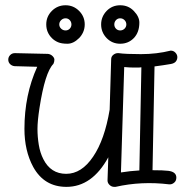

<svg xmlns="http://www.w3.org/2000/svg" viewBox="-20 -707 729 748"><path d="M520.5 -443.8H501Q486.3 -443.8 463.9 -445.8L451.2 -35.2Q487.3 -41 522.9 -43L530.8 -444.8Q525.4 -443.8 520.5 -443.8ZM441.9 -500Q468.3 -496.1 529.3 -496.1Q590.3 -496.1 645 -509.8Q656.2 -509.8 663.6 -501.7Q670.9 -493.7 670.9 -484.4Q670.9 -475.1 665.3 -467.8Q659.7 -460.4 646.2 -457.8Q632.8 -455.1 615.7 -452.9Q598.6 -450.7 582 -448.2L574.2 -43.9Q616.7 -43.9 635.7 -41.5Q667 -37.6 667 -15.1Q667 -2.9 658.9 4.2Q650.9 11.2 642.1 11.2H639.2Q531.2 -2 430.2 21H424.8Q414.6 21 406.7 13.4Q398.9 5.9 398.9 -3.9V-4.9L401.9 -94.2Q338.9 21 238.8 21Q152.3 21 109.4 -56.6Q75.2 -119.6 75.2 -205.1Q75.2 -337.4 125 -446.8L37.1 -449.2Q26.4 -450.2 19.3 -457.3Q12.2 -464.4 12.2 -474.6Q12.2 -484.9 19.5 -492.4Q26.9 -500 38.1 -500L167 -497.1Q177.7 -495.6 184.8 -488.5Q191.9 -481.4 191.9 -474.6Q191.9 -465.8 188 -458Q155.3 -425.3 133.8 -286.1Q126 -235.4 126 -204.6Q126 -173.8 131.1 -142.8Q136.2 -111.8 148.9 -86.9Q177.7 -29.8 237.8 -29.8Q297.9 -29.8 342.8 -96.7Q387.7 -162.6 407.2 -279.8L413.1 -476.1Q413.1 -486.8 421.4 -493.4Q429.7 -500 439 -500ZM258.3 -611.8Q258.3 -621.6 251.7 -628.7Q245.1 -635.7 235.4 -635.7Q225.6 -635.7 218.3 -628.7Q210.9 -621.6 210.9 -611.8Q210.9 -602.1 218.3 -595.2Q225.6 -588.4 235.4 -588.4Q245.1 -588.4 251.7 -595.2Q258.3 -602.1 258.3 -611.8ZM472.2 -611.8Q472.2 -621.6 465.1 -628.7Q458 -635.7 448.2 -635.7Q438.5 -635.7 431.9 -628.7Q425.3 -621.6 425.3 -611.8Q425.3 -602.1 431.9 -595.2Q438.5 -588.4 448.2 -588.4Q458 -588.4 465.1 -595.2Q472.2 -602.1 472.2 -611.8ZM310.1 -611.8Q310.1 -596.2 304.2 -582.5Q298.3 -568.8 288.1 -558.6Q266.1 -536.6 242.9 -536.6Q219.7 -536.6 206.1 -542.5Q192.4 -548.3 182.1 -558.6Q160.2 -580.6 160.2 -611.8Q160.2 -642.6 182.1 -664.6Q204.1 -686.5 235.4 -686.5Q266.1 -686.5 288.1 -664.6Q310.1 -642.6 310.1 -611.8ZM448.2 -536.6Q417 -536.6 395.5 -558.6Q374 -581.1 374 -611.8Q374 -642.1 395.5 -664.6Q417 -686.5 448.2 -686.5Q480 -686.5 501 -664.6Q522.9 -642.1 522.9 -619.1Q522.9 -581.1 501.5 -558.8Q480 -536.6 448.2 -536.6Z"/></svg>

Font: Ribeye Marrow
Style: Regular
Weight: 400
Designer: Astigmatic (AOETI)
Foundry: Astigmatic (AOETI)
Version: Version 1.000